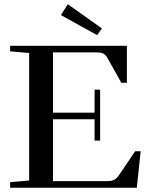

<svg xmlns="http://www.w3.org/2000/svg" viewBox="-20 -877 691 897"><path d="M433.6 -712.9 264.6 -806.6 296.9 -857.4 456.1 -744.1ZM27.3 0V-25.9L116.2 -33.7V-629.4L27.3 -637.2V-663.1H572.8V-490.2H546.9L482.4 -605.5Q474.1 -620.6 462.9 -626.5Q451.7 -632.3 428.7 -632.3H227.5V-350.6H421.9V-458H447.8V-220.2H421.9V-319.8H227.5V-30.8H476.6Q501.5 -30.8 513.2 -36.9Q524.9 -43 535.6 -58.1L611.3 -170.4H637.2L619.1 0Z"/></svg>

Font: Elstob Medium
Style: Regular
Weight: 500
Designer: Peter S. Baker
Version: Version 1.015